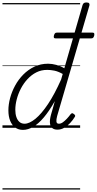

<svg xmlns="http://www.w3.org/2000/svg" viewBox="-20 -1035 784 1555"><path d="M166 17Q130 17 103.5 -2Q77 -21 62.5 -56.5Q48 -92 48 -141Q48 -188 61.5 -239.5Q75 -291 102 -341Q129 -391 168.5 -431Q208 -471 258.5 -495Q309 -519 370 -519Q401 -519 436 -509.5Q471 -500 501 -482L649 -995Q653 -1006 660 -1010.5Q667 -1015 680 -1015Q697 -1015 702 -1008Q707 -1001 704 -990L443 -96Q435 -67 437 -50Q439 -33 457 -33Q473 -33 489 -44.5Q505 -56 521.5 -73.5Q538 -91 551 -109Q558 -117 563.5 -118Q569 -119 576 -113Q587 -106 588.5 -99.5Q590 -93 585 -87Q570 -62 548 -38.5Q526 -15 500 0Q474 15 445 15Q418 15 402.5 1.5Q387 -12 384.5 -38.5Q382 -65 393 -106Q401 -134 409 -161.5Q417 -189 424 -216Q379 -136 335 -84Q291 -32 248.5 -7.5Q206 17 166 17ZM104 -146Q104 -113 112.5 -87.5Q121 -62 137.5 -47.5Q154 -33 179 -33Q218 -33 267 -73Q316 -113 369 -192.5Q422 -272 475 -391L488 -436Q450 -457 419.5 -463Q389 -469 362 -469Q314 -469 274.5 -449Q235 -429 203 -394.5Q171 -360 149 -317.5Q127 -275 115.5 -230.5Q104 -186 104 -146ZM431 -724Q419 -724 416.5 -730.5Q414 -737 417 -748Q420 -759 425 -765Q430 -771 442 -771H728Q741 -771 743 -764Q745 -757 743 -747Q740 -736 735 -730Q730 -724 718 -724ZM0 490H629V500H0ZM0 -20H629V0H0ZM0 -505H629V-500H0ZM0 -1010H629V-1000H0Z"/></svg>

Font: Playwrite AU NSW Guides
Style: Regular
Weight: 400
Designer: Veronika Burian, José Scaglione
Foundry: TypeTogether
Version: Version 1.003